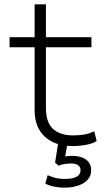

<svg xmlns="http://www.w3.org/2000/svg" viewBox="-20 -663 483 882"><path d="M313 8Q233 8 186 -35Q139 -78 139 -158V-446H24V-492H139V-643H191V-492H400V-446H191V-167Q191 -100 224 -70.5Q257 -41 316 -41Q343 -41 366.5 -45Q390 -49 413 -60L424 -15Q405 -3 374.5 2.5Q344 8 313 8ZM276 199Q251 199 227 194Q203 189 188 180L199 142Q221 151 237.5 155Q254 159 277 159Q313 159 331.5 149Q350 139 350 119Q350 104 339 96Q328 88 306 88Q294 88 279.5 90Q265 92 249 98L233 84L248 -11H291L278 64L258 60Q274 56 287.5 54.5Q301 53 311 53Q338 53 357.5 60.5Q377 68 388 83Q399 98 399 119Q399 143 384 161Q369 179 341 189Q313 199 276 199Z"/></svg>

Font: Nunito Sans 7pt SemiExpanded ExtraLight
Style: Regular
Weight: 250
Width: 6
Designer: Vernon Adams
Foundry: Vernon Adams
Version: Version 3.101;gftools[0.9.27]